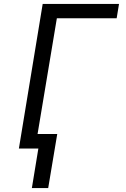

<svg xmlns="http://www.w3.org/2000/svg" viewBox="-20 -755 640 976"><path d="M142 201 175 0H76L197 -735H585L573 -662H269L171 -74H271L225 201Z"/></svg>

Font: Iosevka SS04 Extended Oblique
Style: Regular
Weight: 400
Width: 7
Italic angle: -9°
Monospace: yes
Designer: Belleve Invis
Foundry: Belleve Invis
Version: Version 19.0.0; ttfautohint (v1.8.4)